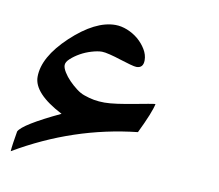

<svg xmlns="http://www.w3.org/2000/svg" viewBox="-47 -407 473 415"><g transform="rotate(10 189.5 -199.0)"><path d="M290.5 -199.7Q287.1 -181.6 263.7 -133.3Q124.5 -118.2 0 -44.9Q0.5 -52.7 2.2 -64Q3.9 -75.2 6.3 -89.4Q14.6 -106 94.2 -143.6Q29.3 -177.2 29.3 -213.4Q29.3 -256.8 80.1 -304.7Q131.8 -353 175.8 -353Q188.5 -353 201.9 -347.7Q215.3 -342.3 226.1 -333.3Q236.8 -324.2 243.9 -312.5Q251 -300.8 251 -288.6Q251 -271.5 235.8 -271.5Q231.9 -271.5 221.4 -274.4Q210.9 -277.3 198.7 -281.2Q186.5 -285.2 174.8 -288.1Q163.1 -291 157.2 -291Q147.9 -291 134.8 -287.1Q121.6 -283.2 110.4 -276.9Q99.1 -270.5 90.8 -262.9Q82.5 -255.4 82.5 -248.5Q82.5 -242.2 87.9 -233.4Q93.3 -224.6 101.1 -216.6Q108.9 -208.5 118.2 -201.4Q127.4 -194.3 136.2 -191.4Q147 -187.5 158 -185.5Q168.9 -183.6 181.2 -183.6Q192.4 -183.6 209.7 -186Q227.1 -188.5 244.1 -191.7Q261.2 -194.8 274.4 -197.3Q287.6 -199.7 290.5 -199.7Z"/></g></svg>

Font: XB Kayhan
Style: Regular
Weight: 400
Designer: Behnam
Foundry: Irmug
Version: Version 7.300 2009